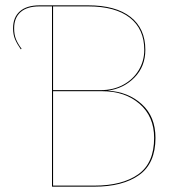

<svg xmlns="http://www.w3.org/2000/svg" viewBox="-20 -700 667 720"><path d="M563 -183Q563 -87 501.5 -43.5Q440 0 334 0H175V-676H128Q81 -676 57 -654.5Q33 -633 33 -594Q33 -570 40 -553Q47 -536 61 -517L58 -515Q44 -535 36.5 -552.5Q29 -570 29 -594Q29 -635 54.5 -657.5Q80 -680 129 -680H310Q414 -680 469.5 -636.5Q525 -593 525 -513Q525 -451 484.5 -409.5Q444 -368 384 -360Q460 -356 511.5 -309.5Q563 -263 563 -183ZM179 -676V-362H358Q405 -362 442 -382Q479 -402 500 -436.5Q521 -471 521 -513Q521 -591 467 -633.5Q413 -676 311 -676ZM558 -183Q558 -263 503.5 -310.5Q449 -358 363 -358H179V-4H335Q438 -4 498 -46Q558 -88 558 -183Z"/></svg>

Font: FiraGO Four
Style: Regular
Weight: 100
Designer: bBox Type
Foundry: bBox Type GmbH
Version: Version 1.001